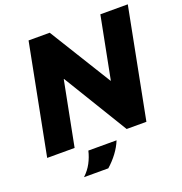

<svg xmlns="http://www.w3.org/2000/svg" viewBox="-153 -834 1094 1151"><g transform="rotate(-20 394.0 -258.0)"><path d="M19 0 155 -700H290L534 -305H536L613 -700H788L652 0H526L276 -410H274L194 0ZM187 184Q219 154 238 118Q257 82 266 43H446Q430 82 403.5 117.5Q377 153 342 184Z"/></g></svg>

Font: REM
Style: Bold Italic
Weight: 700
Italic angle: -11°
Designer: Octavio Pardo
Foundry: Ashler Design
Version: Version 1.005;gftools[0.9.28]